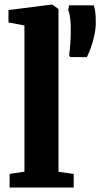

<svg xmlns="http://www.w3.org/2000/svg" viewBox="-20 -840 449 860"><path d="M89.5 -71V-726L18 -739.5V-795L211 -819.5H214L242 -799.5V-70.5L310 -61V0H23V-61ZM369 -584 293.5 -584.5 289.5 -594.5Q293 -613.5 295 -643.5Q297 -673.5 297 -710.5Q297 -738.5 294 -760.5Q291 -782.5 285.5 -796L289.5 -816H400Q404.5 -804 406.8 -786.2Q409 -768.5 409 -739Q409 -709.5 402 -678.8Q395 -648 385.8 -623Q376.5 -598 369 -584Z"/></svg>

Font: Merriweather 24pt ExtraBold
Style: Regular
Weight: 800
Version: Version 2.100